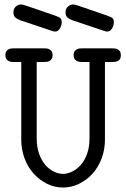

<svg xmlns="http://www.w3.org/2000/svg" viewBox="-20 -827 565 858"><path d="M40 -772Q40 -788 50.5 -797.5Q61 -807 74 -807Q78 -807 82 -806Q86 -805 100 -800.5Q114 -796 142.5 -786Q171 -776 224 -758Q233 -755 244.5 -749.5Q256 -744 256 -727Q256 -724 254.5 -717Q253 -710 249.5 -703Q246 -696 240 -691Q234 -686 224 -686Q222 -686 217 -687.5Q212 -689 197 -694Q182 -699 152.5 -709Q123 -719 72 -736Q60 -740 50 -747.5Q40 -755 40 -772ZM273 -772Q273 -788 283.5 -797.5Q294 -807 307 -807Q311 -807 315 -806Q319 -805 333 -800.5Q347 -796 375.5 -786Q404 -776 457 -758Q466 -755 477.5 -749.5Q489 -744 489 -727Q489 -724 487.5 -717Q486 -710 482.5 -703Q479 -696 473 -691Q467 -686 457 -686Q455 -686 450 -687.5Q445 -689 430 -694Q415 -699 385.5 -709Q356 -719 305 -736Q293 -740 283 -747.5Q273 -755 273 -772ZM4 -581Q4 -592 8.5 -598Q13 -604 19 -607Q25 -610 32 -610.5Q39 -611 45 -611H174Q180 -611 187 -610.5Q194 -610 200 -607Q206 -604 210.5 -598Q215 -592 215 -581Q215 -569 210.5 -563Q206 -557 200 -554Q194 -551 187 -550.5Q180 -550 174 -550H144V-209Q144 -169 155 -139Q166 -109 183 -89.5Q200 -70 221 -60Q242 -50 262 -50Q281 -50 302 -60Q323 -70 340.5 -89.5Q358 -109 369 -139Q380 -169 380 -209V-550H350Q344 -550 337 -550.5Q330 -551 324 -554Q318 -557 313.5 -563Q309 -569 309 -581Q309 -592 313.5 -598Q318 -604 324 -607Q330 -610 337 -610.5Q344 -611 350 -611H479Q485 -611 492 -610.5Q499 -610 505 -607Q511 -604 515.5 -598Q520 -592 520 -581Q520 -569 516 -563Q512 -557 505.5 -554Q499 -551 492 -550.5Q485 -550 479 -550H449V-204Q449 -158 434 -118.5Q419 -79 393 -50.5Q367 -22 333 -5.5Q299 11 262 11Q224 11 190.5 -5.5Q157 -22 131 -50.5Q105 -79 90 -118.5Q75 -158 75 -204V-550H45Q39 -550 32 -550.5Q25 -551 19 -554Q13 -557 8.5 -563Q4 -569 4 -581Z"/></svg>

Font: CMU Typewriter Custom
Style: Regular
Weight: 500
Monospace: yes
Version: Version 0.7.0